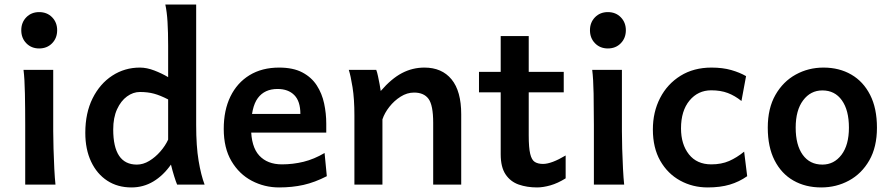

<svg xmlns="http://www.w3.org/2000/svg" viewBox="-20 -801 3869 833"><path d="M82 -498H210.9Q210.9 -451.2 210.9 -398.7Q210.9 -346.2 210.9 -301.5Q210.9 -256.8 210.9 -231.9Q210.9 -200.7 212.2 -156Q213.4 -111.3 215.6 -68.8Q217.8 -26.4 220.7 0H89.4Q89.4 -35.2 89.4 -82.5Q89.4 -129.9 89.4 -177Q89.4 -224.1 89.4 -258.8Q89.4 -330.1 88.1 -394.8Q86.9 -459.5 82 -498ZM72.3 -669.9Q72.3 -703.6 94.2 -726.1Q116.2 -748.5 149.9 -748.5Q184.1 -748.5 206.1 -726.1Q228 -703.6 228 -669.9Q228 -635.7 206.1 -613.3Q184.1 -590.8 149.9 -590.8Q116.2 -590.8 94.2 -613.3Q72.3 -635.7 72.3 -669.9Z M831.1 -781.2V-258.8Q831.1 -166.5 841.6 -103.8Q852.1 -41 867.7 0H748.5Q743.2 -12.2 735.6 -36.6Q728 -61 721.7 -86.9Q688.5 -39.6 645.3 -13.7Q602.1 12.2 550.3 12.2Q490.2 12.2 445.3 -17.1Q400.4 -46.4 375.2 -99.9Q350.1 -153.3 350.1 -224.6Q350.1 -311 381.8 -374.5Q413.6 -438 467.3 -472.9Q521 -507.8 586.9 -507.8Q616.7 -507.8 649.7 -495.1Q682.6 -482.4 709.5 -466.3V-603Q709.5 -661.6 706.8 -706.1Q704.1 -750.5 697.3 -781.2ZM709.5 -195.3V-369.6Q675.3 -387.2 648.4 -394.5Q621.6 -401.9 586.9 -401.9Q557.6 -401.9 531 -382.6Q504.4 -363.3 487.8 -326.9Q471.2 -290.5 471.2 -239.3Q471.2 -86.9 573.7 -86.9Q601.1 -86.9 627.4 -102.8Q653.8 -118.7 675.5 -143.6Q697.3 -168.5 709.5 -195.3Z M1395.5 -225.6H1024.4V-306.6H1283.2Q1283.2 -361.8 1256.8 -388.4Q1230.5 -415 1184.1 -415Q1127.9 -415 1098.6 -375.5Q1069.3 -335.9 1069.3 -246.6Q1069.3 -164.6 1104.7 -126.2Q1140.1 -87.9 1203.1 -87.9Q1251 -87.9 1296.9 -99.1Q1342.8 -110.4 1388.2 -137.2L1397.9 -36.6Q1345.7 -9.8 1296.9 1.2Q1248 12.2 1190.9 12.2Q1127.4 12.2 1072.5 -16.6Q1017.6 -45.4 984.1 -102.1Q950.7 -158.7 950.7 -241.7Q950.7 -322.8 979.7 -382.3Q1008.8 -441.9 1062.7 -474.9Q1116.7 -507.8 1190.9 -507.8Q1252 -507.8 1291.7 -486.8Q1331.5 -465.8 1354.2 -430.7Q1377 -395.5 1386.2 -352.3Q1395.5 -309.1 1395.5 -264.6Q1395.5 -258.3 1395.5 -245.4Q1395.5 -232.4 1395.5 -225.6Z M1981 0H1859.4Q1859.4 -32.7 1859.4 -71.5Q1859.4 -110.4 1859.4 -148.7Q1859.4 -187 1859.4 -218.8Q1859.4 -250.5 1859.4 -268.6Q1859.4 -344.2 1839.4 -371.8Q1819.3 -399.4 1776.4 -399.4Q1746.1 -399.4 1718.3 -381.8Q1690.4 -364.3 1669.4 -337.6Q1648.4 -311 1639.2 -283.2V0H1517.6Q1517.6 -44.4 1517.6 -101.3Q1517.6 -158.2 1517.6 -211.9Q1517.6 -265.6 1517.6 -300.3Q1517.6 -372.1 1509.5 -422.4Q1501.5 -472.7 1493.2 -498H1612.3Q1616.2 -488.3 1619.9 -470.7Q1623.5 -453.1 1627 -435.3Q1630.4 -417.5 1631.8 -406.2Q1678.2 -460 1723.9 -483.9Q1769.5 -507.8 1821.3 -507.8Q1897 -507.8 1939 -456.8Q1981 -405.8 1981 -305.2Q1981 -283.2 1981 -246.6Q1981 -210 1981 -166.5Q1981 -123 1981 -79.6Q1981 -36.1 1981 0Z M2434.1 -126.5V-27.3Q2399.9 -5.9 2367.9 3.2Q2335.9 12.2 2310.1 12.2Q2266.6 12.2 2230.7 -0.2Q2194.8 -12.7 2173.6 -44.2Q2152.3 -75.7 2152.3 -131.8Q2152.3 -198.7 2152.3 -284.7Q2152.3 -370.6 2152.3 -463.6Q2152.3 -556.6 2152.3 -644.5H2273.9Q2273.9 -570.3 2273.9 -491.7Q2273.9 -413.1 2273.9 -340.8Q2273.9 -268.6 2273.9 -213.9Q2273.9 -160.2 2280.3 -133.5Q2286.6 -106.9 2300.3 -98.4Q2314 -89.8 2335.9 -89.8Q2372.6 -89.8 2434.1 -126.5ZM2425.8 -400.4H2058.1V-489.3H2425.8Z M2549.3 -498H2678.2Q2678.2 -451.2 2678.2 -398.7Q2678.2 -346.2 2678.2 -301.5Q2678.2 -256.8 2678.2 -231.9Q2678.2 -200.7 2679.4 -156Q2680.7 -111.3 2682.9 -68.8Q2685.1 -26.4 2688 0H2556.6Q2556.6 -35.2 2556.6 -82.5Q2556.6 -129.9 2556.6 -177Q2556.6 -224.1 2556.6 -258.8Q2556.6 -330.1 2555.4 -394.8Q2554.2 -459.5 2549.3 -498ZM2539.6 -669.9Q2539.6 -703.6 2561.5 -726.1Q2583.5 -748.5 2617.2 -748.5Q2651.4 -748.5 2673.3 -726.1Q2695.3 -703.6 2695.3 -669.9Q2695.3 -635.7 2673.3 -613.3Q2651.4 -590.8 2617.2 -590.8Q2583.5 -590.8 2561.5 -613.3Q2539.6 -635.7 2539.6 -669.9Z M3221.7 -36.6Q3187 -12.2 3146 0Q3105 12.2 3050.3 12.2Q2984.9 12.2 2930.7 -17.6Q2876.5 -47.4 2844.5 -103.5Q2812.5 -159.7 2812.5 -239.3Q2812.5 -314.9 2843.8 -375.7Q2875 -436.5 2932.4 -472.2Q2989.7 -507.8 3066.9 -507.8Q3115.2 -507.8 3152.6 -497.1Q3189.9 -486.3 3216.8 -470.7L3196.8 -362.8Q3168.5 -385.7 3137.5 -397.5Q3106.4 -409.2 3065.9 -409.2Q3008.3 -409.2 2971.4 -364.7Q2934.6 -320.3 2934.6 -244.1Q2934.6 -174.8 2969 -131.3Q3003.4 -87.9 3065.9 -87.9Q3109.9 -87.9 3143.3 -102.5Q3176.8 -117.2 3208.5 -143.1Z M3311 -247.1Q3311 -331.1 3344.2 -389.2Q3377.4 -447.3 3432.4 -477.5Q3487.3 -507.8 3552.7 -507.8Q3621.1 -507.8 3673.3 -477.5Q3725.6 -447.3 3755.1 -389.2Q3784.7 -331.1 3784.7 -247.1Q3784.7 -163.1 3751.5 -105.2Q3718.3 -47.4 3663.3 -17.6Q3608.4 12.2 3543 12.2Q3474.6 12.2 3422.4 -17.6Q3370.1 -47.4 3340.6 -105.2Q3311 -163.1 3311 -247.1ZM3432.1 -247.1Q3432.1 -171.9 3462.6 -129.4Q3493.2 -86.9 3547.9 -86.9Q3598.6 -86.9 3630.9 -129.4Q3663.1 -171.9 3663.1 -247.1Q3663.1 -322.8 3632.6 -365.7Q3602.1 -408.7 3547.9 -408.7Q3496.6 -408.7 3464.4 -365.7Q3432.1 -322.8 3432.1 -247.1Z"/></svg>

Font: Kanchenjunga
Style: Bold
Weight: 700
Designer: Becca Hirsbrunner Spalinger
Foundry: SIL International
Version: Version 2.001